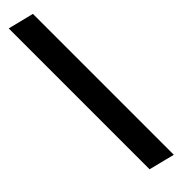

<svg xmlns="http://www.w3.org/2000/svg" viewBox="-27 -182 599 599"><g transform="rotate(45 272.0 117.5)"><path d="M-47.9 75.2H573.7L552.2 160.6H-69.3Z"/></g></svg>

Font: Lesson One Medium
Style: Italic
Weight: 500
Italic angle: -14°
Designer: But Ko, Victor Gaultney, Annie Olsen, Julie Remington, Don Collingsworth, Eric Hays, Becca Hirsbrunner
Version: Version 1.100